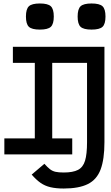

<svg xmlns="http://www.w3.org/2000/svg" viewBox="-20 -887 640 1103"><path d="M180 0V-589L243 -526H54V-618H280V0ZM5 0V-92H395V0ZM346 196Q302 196 270 188.5Q238 181 213 163.5Q188 146 162 116L235 54Q253 74 267 85Q281 96 299 100Q317 104 346 104Q399 104 428 89Q457 74 468.5 36.5Q480 -1 480 -70V-526H234V-618H580V-70Q580 28 558 86.5Q536 145 484.5 170.5Q433 196 346 196ZM209 -717Q163 -717 146 -733Q129 -749 129 -792Q129 -835 146 -851Q163 -867 209 -867Q255 -867 272 -851Q289 -835 289 -792Q289 -749 272 -733Q255 -717 209 -717ZM506 -717Q460 -717 443 -733Q426 -749 426 -792Q426 -835 443 -851Q460 -867 506 -867Q552 -867 569 -851Q586 -835 586 -792Q586 -749 569 -733Q552 -717 506 -717Z"/></svg>

Font: Victor Mono Thin
Style: Regular
Weight: 100
Monospace: yes
Designer: Rune Bjørnerås
Version: Version 1.561;gftools[0.9.30]